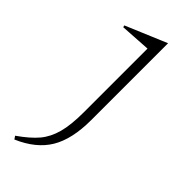

<svg xmlns="http://www.w3.org/2000/svg" viewBox="-225 -452 732 732"><g transform="rotate(45 140.5 -86.0)"><path d="M26.9 -353 192.9 -422.9V-8.8Q192.9 94.2 156.5 155Q120.1 215.8 38.1 251L29.8 238.8Q78.1 205.1 103.3 175Q128.4 145 140.1 102.1Q151.9 59.1 151.9 -8.8V-353L28.8 -345.2Z"/></g></svg>

Font: Halibut Thin
Style: Regular
Weight: 250
Designer: Matteo Maggi
Foundry: Collletttivo
Version: Version 3.080 | FøM Fix